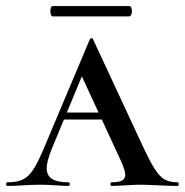

<svg xmlns="http://www.w3.org/2000/svg" viewBox="-28 -613 609 633"><path d="M183 -242H366L373 -219H168ZM557 0Q537 0 495 -2Q453 -4 435 -4Q418 -4 386 -2Q354 0 340 0Q336 0 336 -6Q336 -12 340 -12Q364 -12 374.5 -18Q385 -24 385 -37Q385 -51 370 -84L235 -376L272 -434L143 -123Q126 -81 126 -59Q126 -34 143.5 -23Q161 -12 197 -12Q202 -12 202 -6Q202 0 197 0Q183 0 157 -2Q129 -4 105 -4Q80 -4 46 -2Q16 0 -3 0Q-8 0 -8 -6Q-8 -12 -3 -12Q28 -12 47 -21Q66 -30 82 -54.5Q98 -79 120 -132L268 -483Q270 -487 274 -487Q278 -487 279 -483L440 -137Q465 -83 481.5 -57Q498 -31 514.5 -21.5Q531 -12 557 -12Q561 -12 561 -6Q561 0 557 0ZM138 -576Q138 -583 140 -588Q142 -593 146 -593H397Q407 -593 407 -576Q407 -569 404.5 -564Q402 -559 397 -559H146Q142 -559 140 -564.5Q138 -570 138 -576Z"/></svg>

Font: Cormorant SC SemiBold
Style: Regular
Weight: 600
Designer: Christian Thalmann (Catharsis Fonts)
Foundry: Catharsis Fonts
Version: Version 4.000